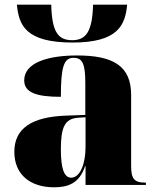

<svg xmlns="http://www.w3.org/2000/svg" viewBox="-20 -787 666 817"><path d="M289 -606C482 -606 513 -680 521 -767H376C373 -651 345 -616 287 -616C227 -616 201 -651 198 -767H52C60 -680 89 -606 289 -606ZM210 10C268 10 318 -6 342 -80H344V0H601V-10H597C552 -10 538 -26 538 -80V-383C538 -507 461 -551 308 -551C185 -551 83 -521 83 -445C83 -394 133 -375 239 -375C239 -501 251 -541 293 -541C331 -541 343 -515 343 -434V-298L262 -295C114 -290 41 -240 41 -141C41 -43 110 10 210 10ZM283 -31C253 -31 239 -69 239 -152C239 -246 256 -282 312 -286L344 -288V-161C344 -88 320 -31 283 -31Z"/></svg>

Font: Noto Serif Display Black
Style: Regular
Weight: 900
Designer: Monotype Design Team
Foundry: Monotype Imaging Inc.
Version: Version 2.009